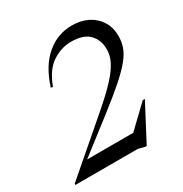

<svg xmlns="http://www.w3.org/2000/svg" viewBox="-178 -855 949 995"><g transform="rotate(-30 296.0 -357.5)"><path d="M146.5 -497.5 135 -500.5Q170.5 -612 237.2 -668.5Q304 -725 389 -725Q471 -725 522 -678.5Q573 -632 573 -557Q573 -523 562.5 -492.2Q552 -461.5 523.8 -426.5Q495.5 -391.5 443.2 -345.5Q391 -299.5 307.5 -235L112 -84H388L515.5 -206H528L414.5 10H406L367 0H-7.5L-5 -8.5L287.5 -260.5Q350 -314 389 -353.8Q428 -393.5 449 -424Q470 -454.5 478 -479.5Q486 -504.5 486 -528.5Q486 -584 451.8 -619Q417.5 -654 344.5 -654Q285.5 -654 232 -619Q178.5 -584 146.5 -497.5Z"/></g></svg>

Font: Newsreader Display
Style: Italic
Weight: 400
Italic angle: -17°
Designer: Hugues Gentile
Foundry: Production Type
Version: Version 1.001